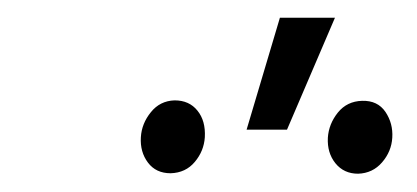

<svg xmlns="http://www.w3.org/2000/svg" viewBox="-20 -832 458 211"><path d="M340.3 -680.7Q341.3 -695.8 351.3 -708.3Q361.3 -720.7 377.9 -721.2Q395 -721.7 403.6 -709Q412.1 -696.3 411.1 -680.7Q410.2 -665.5 399.9 -653.6Q389.6 -641.6 373.5 -641.1Q357.9 -641.1 348.6 -652.6Q339.4 -664.1 340.3 -680.7ZM134.8 -681.2Q135.7 -696.3 145.8 -708.7Q155.8 -721.2 171.9 -721.7Q188 -721.7 197 -710.4Q206.1 -699.2 205.1 -681.2Q204.1 -666 194.1 -654.1Q184.1 -642.1 167.5 -641.6Q151.4 -641.6 142.6 -653.3Q133.8 -665 134.8 -681.2ZM287.6 -812.5H348.1L295.4 -689.5H251Z"/></svg>

Font: MAUL Condensed Light Italic
Style: Light Italic
Weight: 300
Italic angle: -12°
Designer: MAUL
Version: Version 1.0; 2020; ttfautohint (v1.8.3)